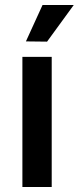

<svg xmlns="http://www.w3.org/2000/svg" viewBox="-20 -743 313 763"><path d="M69 0V-517H185.5V0ZM167 -577.5 83 -578.5 149 -723H273Z"/></svg>

Font: Public Sans Thin SemiBold
Style: Regular
Weight: 600
Version: Version 2.001